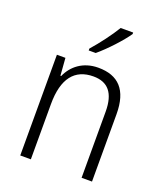

<svg xmlns="http://www.w3.org/2000/svg" viewBox="-140 -859 817 953"><g transform="rotate(20 268.0 -382.5)"><path d="M398 -757V-765H332C305 -720 260 -660 221 -616V-606H258C305 -645 369 -714 398 -757ZM296 -542C215 -542 161 -497 136 -440H132L125 -532H80V0H136V-292C136 -427 189 -493 288 -493C364 -493 404 -448 404 -349V0H459V-356C459 -484 402 -542 296 -542Z"/></g></svg>

Font: Noto Sans Ethiopic SemiCondensed Light
Style: Regular
Weight: 300
Width: 4
Designer: Monotype Design Team
Foundry: Monotype Imaging Inc.
Version: Version 2.102